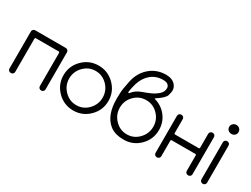

<svg xmlns="http://www.w3.org/2000/svg" viewBox="-60 -1299 2444 1870"><g transform="rotate(30 1161.5 -364.5)"><path d="M424 0Q410 0 401 -9Q392 -18 392 -31V-405Q392 -409 389 -412Q386 -415 382 -415H124Q120 -415 117.5 -412Q115 -409 115 -405V-31Q115 -18 106 -9Q97 0 83 0Q68 0 59 -9Q50 -18 50 -31V-448Q50 -461 59 -470Q68 -479 81 -479H425Q438 -479 447 -470Q456 -461 456 -448V-31Q456 -18 447 -9Q438 0 424 0Z M790 13Q686 13 612 -61Q538 -135 538 -239Q538 -343 612 -417Q686 -491 790 -491Q895 -491 969 -417Q1043 -343 1043 -239Q1043 -135 969 -61Q895 13 790 13ZM790 -47Q868 -47 923 -104Q978 -161 978 -239Q978 -317 923 -374Q868 -431 790 -431Q713 -431 657.5 -374Q602 -317 602 -239Q602 -161 657.5 -104Q713 -47 790 -47Z M1359 13Q1258 13 1201 -33Q1101 -113 1101 -298Q1101 -309 1102.5 -359Q1104 -409 1124 -502Q1147 -612 1223 -677Q1299 -742 1403 -742Q1472 -742 1508 -702Q1533 -674 1533 -638Q1533 -621 1522.5 -583.5Q1512 -546 1425 -490Q1422 -488 1422 -487.5Q1422 -487 1422 -486Q1422 -485 1424 -483Q1507 -460 1559 -394Q1611 -328 1611 -240Q1611 -135 1537 -61Q1463 13 1359 13ZM1174 -404Q1177 -404 1181 -408Q1217 -456 1279 -478L1295 -484Q1325 -494 1366.5 -512.5Q1408 -531 1441.5 -560.5Q1475 -590 1475 -631Q1475 -653 1458.5 -668.5Q1442 -684 1403 -684Q1325 -684 1269.5 -638.5Q1214 -593 1189 -514Q1183 -494 1177 -467Q1168 -426 1168 -413Q1168 -404 1174 -404ZM1359 -47Q1437 -47 1492 -104.5Q1547 -162 1547 -240Q1547 -318 1492 -374.5Q1437 -431 1359 -431Q1281 -431 1226 -374.5Q1171 -318 1171 -240Q1171 -162 1226 -104.5Q1281 -47 1359 -47Z M2077 0Q2062 0 2053 -9Q2044 -18 2044 -31V-207Q2044 -211 2041.5 -213.5Q2039 -216 2035 -216H1767Q1763 -216 1760.5 -213.5Q1758 -211 1758 -207V-31Q1758 -18 1749 -9Q1740 0 1726 0Q1711 0 1702 -9Q1693 -18 1693 -31V-448Q1693 -461 1702 -470Q1711 -479 1726 -479Q1740 -479 1749 -470Q1758 -461 1758 -448V-290Q1758 -286 1760.5 -283.5Q1763 -281 1767 -281H2035Q2039 -281 2041.5 -283.5Q2044 -286 2044 -290V-448Q2044 -461 2053 -470Q2062 -479 2077 -479Q2091 -479 2100 -470Q2109 -461 2109 -448V-31Q2109 -18 2100 -9Q2091 0 2077 0Z M2241 0Q2227 0 2218 -9Q2209 -18 2209 -31V-448Q2209 -461 2218 -470Q2227 -479 2241 -479Q2255 -479 2264 -470Q2273 -461 2273 -448V-31Q2273 -18 2264 -9Q2255 0 2241 0ZM2240 -560Q2218 -560 2202.5 -574Q2187 -588 2187 -610Q2187 -632 2202.5 -646.5Q2218 -661 2240 -661Q2262 -661 2277 -646.5Q2292 -632 2292 -610Q2292 -588 2277 -574Q2262 -560 2240 -560Z"/></g></svg>

Font: Gardens CM
Style: Regular
Weight: 400
Designer: Created by: Aleksander Shevchuk, 2010. Modifed by: Daren Olsen, 2020.
Foundry: High-Logic / FontCreator v.13.0.0 build 2663 (64-bit)
Version: Version 3.003 Ukrainian, initial release